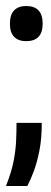

<svg xmlns="http://www.w3.org/2000/svg" viewBox="-39 -489 171 639"><path d="M-19 130Q-1 84 6 48.5Q13 13 14.5 -18Q16 -49 16 -80H100Q100 -28 92.5 10.5Q85 49 74.5 78Q64 107 52 130ZM48 -352Q22 -352 8 -366.5Q-6 -381 -6 -410Q-6 -440 8 -454.5Q22 -469 48 -469Q75 -469 89 -454.5Q103 -440 103 -410Q103 -352 48 -352Z"/></svg>

Font: Bricolage Grotesque Condensed
Style: Regular
Weight: 400
Width: 3
Designer: Mathieu Triay
Foundry: Atelier Triay
Version: Version 1.000;gftools[0.9.30]